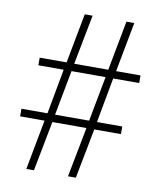

<svg xmlns="http://www.w3.org/2000/svg" viewBox="-81 -845 706 844"><g transform="rotate(10 272.0 -423.0)"><path d="M94 -66H128L171 -289H323L280 -66H315L358 -289H477V-323H364L401 -524H517V-558H408L450 -780H415L373 -558H221L264 -780H229L187 -558H67V-524H180L143 -323H27V-289H136ZM177 -323 215 -524H367L329 -323Z"/></g></svg>

Font: Noto Sans Malayalam UI Condensed ExtraLight
Style: Regular
Weight: 200
Width: 3
Designer: Jelle Bosma - Monotype Design Team
Foundry: Monotype Imaging Inc.
Version: Version 2.104